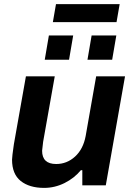

<svg xmlns="http://www.w3.org/2000/svg" viewBox="-20 -894 641 926"><path d="M234.9 -787.1 250 -874H557.1L542 -787.1ZM195.8 -606 215.8 -723.1H333L313 -606ZM401.9 -606 421.9 -723.1H541L521 -606ZM192.9 12.2Q121.6 12.2 79.8 -21.2Q38.1 -54.7 38.1 -124Q38.1 -137.7 46.9 -198.2L105 -525.9H244.1L188 -210L183.1 -167Q183.1 -103 251 -103Q302.7 -103 342 -138.9Q381.3 -174.8 393.1 -237.8L443.8 -525.9H583L490.2 0H377V-73.2H370.1Q338.4 -34.7 291.3 -11.2Q244.1 12.2 192.9 12.2Z"/></svg>

Font: Archivo
Style: Bold Italic
Weight: 700
Italic angle: -10°
Designer: Hector Gatti
Foundry: Omnibus-Type
Version: Version 2.001